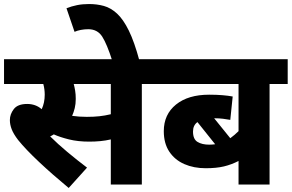

<svg xmlns="http://www.w3.org/2000/svg" viewBox="-20 -916 1448 953"><path d="M684 -499V0H530V-224Q504 -218 477.5 -215.5Q451 -213 423 -213Q367 -213 322.5 -224Q278 -235 247 -249Q238 -243 229 -239Q266 -202 314.5 -161.5Q363 -121 412 -84L321 17Q240 -50 174 -112Q108 -174 70 -221Q47 -251 38 -274.5Q29 -298 29 -320Q29 -349 48.5 -374.5Q68 -400 115 -400Q136 -400 154 -393.5Q172 -387 187 -374Q202 -406 202 -446Q202 -473 195 -499H0V-622H774V-499ZM411 -336Q445 -336 473 -339Q501 -342 530 -349V-499H346Q350 -484 353 -466Q356 -448 356 -425Q356 -400 351 -379.5Q346 -359 338 -341Q372 -336 411 -336Z M537 -615Q511 -697 487.5 -734Q464 -771 418 -771Q399 -771 381 -767.5Q363 -764 350 -758L310 -875Q335 -885 362.5 -890.5Q390 -896 422 -896Q461 -896 495.5 -886.5Q530 -877 561 -848.5Q592 -820 619.5 -764Q647 -708 672 -615Z M1408 -499H1318V0H1164V-117Q1129 -99 1091.5 -90Q1054 -81 1001 -81Q942 -81 895 -101.5Q848 -122 820.5 -163Q793 -204 793 -265Q793 -348 853.5 -397Q914 -446 1018 -446Q1055 -446 1084.5 -443.5Q1114 -441 1135 -437L1123 -321Q1107 -324 1087 -326.5Q1067 -329 1043 -329L1123 -230Q1134 -238 1144.5 -247Q1155 -256 1164 -265V-499H760V-622H1408ZM938 -263Q938 -225 960.5 -211.5Q983 -198 1018 -198Q1033 -198 1048 -200L960 -310Q938 -294 938 -263Z"/></svg>

Font: Noto Sans ExtraBold
Style: Italic
Weight: 800
Italic angle: -12°
Designer: Monotype Design Team
Foundry: Monotype Imaging Inc.
Version: Version 2.013; ttfautohint (v1.8.4.7-5d5b)